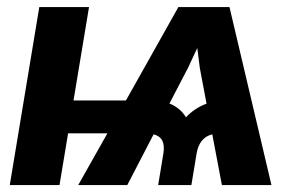

<svg xmlns="http://www.w3.org/2000/svg" viewBox="-20 -536 854 556"><path d="M622.6 0 594.7 -147Q557.1 -137.7 549.3 -91.3L534.2 0H438L453.1 -91.3Q460.9 -138.2 424.8 -147L348.6 0H206.5L291 -149.9H177.2L152.3 0H8.3L93.8 -515.6H237.8L192.9 -245.1H344.7L496.6 -515.6H644.5L766.1 0ZM470.7 -236.3Q502 -223.6 518.6 -196.3Q543.5 -223.1 578.1 -235.8L558.6 -339.4L551.3 -397L524.4 -339.4Z"/></svg>

Font: Inter Display
Style: Bold Italic
Weight: 700
Italic angle: -9.39999°
Designer: Rasmus Andersson
Foundry: rsms
Version: Version 4.000;git-a52131595